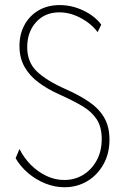

<svg xmlns="http://www.w3.org/2000/svg" viewBox="-20 -748 503 775"><path d="M240.2 7.8Q200.7 7.8 162.6 -7.6Q124.5 -22.9 93.3 -49.6Q62 -76.2 43 -109.4L58.6 -146.5Q76.2 -111.3 104.2 -83Q132.3 -54.7 167 -38.1Q201.7 -21.5 239.3 -21.5Q282.2 -21.5 316.4 -42.7Q350.6 -64 370.6 -101.1Q390.6 -138.2 390.6 -186.5Q390.6 -235.4 370.4 -266.4Q350.1 -297.4 311.8 -320.1Q273.4 -342.8 218.8 -367.2Q170.9 -388.7 134.8 -415.8Q98.6 -442.9 78.6 -478.8Q58.6 -514.6 58.6 -562.5Q58.6 -610.4 79.1 -647.7Q99.6 -685.1 136 -706.3Q172.4 -727.5 220.7 -727.5Q270.5 -727.5 316.9 -705.3Q363.3 -683.1 388.7 -648.4L374 -618.2Q359.9 -638.2 335.7 -656.5Q311.5 -674.8 281.5 -686.5Q251.5 -698.2 219.7 -698.2Q161.1 -698.2 125.5 -658.4Q89.8 -618.7 89.8 -557.6Q89.8 -497.1 128.7 -459.7Q167.5 -422.4 246.1 -387.7Q300.3 -363.8 339.8 -336.7Q379.4 -309.6 400.6 -273.2Q421.9 -236.8 421.9 -184.6Q421.9 -128.4 397.7 -85Q373.5 -41.5 332.3 -16.8Q291 7.8 240.2 7.8Z"/></svg>

Font: Reddit Sans Condensed ExtraLight
Style: Regular
Weight: 250
Version: Version 1.014